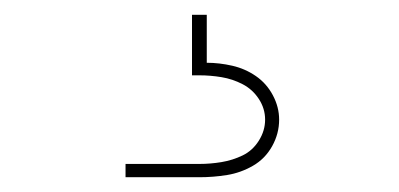

<svg xmlns="http://www.w3.org/2000/svg" viewBox="-20 -20 540 260"><path d="M150 220V202H250Q265 202 280 199.5Q295 197 308.5 190.5Q322 184 330.5 170.5Q339 157 339 142Q339 127 330.5 114Q322 101 308.5 94Q295 87 280 84.5Q265 82 250 82H240V0H260V65Q277 65 294.5 69Q312 73 326.5 83Q341 93 349.5 109Q358 125 358 142Q358 161 348.5 178Q339 195 322.5 204.5Q306 214 287.5 217Q269 220 250 220Z"/></svg>

Font: Iosevka Term Curly Thin
Style: Regular
Weight: 100
Designer: Belleve Invis
Foundry: Belleve Invis
Version: Version 32.3.0